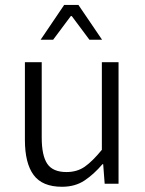

<svg xmlns="http://www.w3.org/2000/svg" viewBox="-20 -731 578 764"><path d="M226.6 12.2Q148.4 12.2 113.8 -34.7Q79.1 -81.5 79.1 -174.3V-483.4H146V-183.6Q146 -111.8 168.2 -79.1Q190.4 -46.4 244.6 -46.4Q286.6 -46.4 317.1 -67.6Q347.7 -88.9 385.3 -134.8V-483.4H451.7V0H396.5L390.6 -77.6H387.7Q353.5 -37.6 316.2 -12.7Q278.8 12.2 226.6 12.2ZM141.6 -572.8 235.4 -711.4H292L386.2 -572.8H335.9L265.6 -667H261.7L191.4 -572.8Z"/></svg>

Font: Varta Light Light
Style: Regular
Weight: 300
Version: Version 1.004